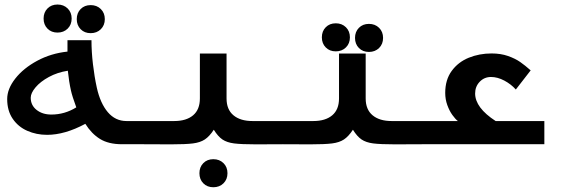

<svg xmlns="http://www.w3.org/2000/svg" viewBox="-20 -622 2440 828"><path d="M348 -88Q259.5 -40.5 183 -40.5Q137 -40.5 97.8 -57.8Q58.5 -75 34.8 -109.8Q11 -144.5 11 -195Q11 -238.5 45.8 -283Q80.5 -327.5 140.2 -359.8Q200 -392 271 -399.5V-448.5H374.5Q374.5 -399 380.8 -345.5Q387 -292 397.5 -244Q412.5 -176.5 445 -138.2Q477.5 -100 525.5 -100H602V0H506Q448 0 411.2 -22.8Q374.5 -45.5 348 -88ZM201.5 -128Q259 -128 309 -159Q291.5 -206.5 286 -231.5Q277.5 -269.5 272.5 -317Q227.5 -310 190.8 -290Q154 -270 133.2 -245.2Q112.5 -220.5 112.5 -200.5Q112.5 -168 137.8 -148Q163 -128 201.5 -128ZM168 -542Q168 -568.5 184.8 -585.5Q201.5 -602.5 228 -602.5Q254.5 -602.5 271.8 -585.5Q289 -568.5 289 -542Q289 -515.5 271.8 -498.5Q254.5 -481.5 228 -481.5Q201.5 -481.5 184.8 -498.5Q168 -515.5 168 -542ZM311 -539.5Q311 -566 327.8 -583Q344.5 -600 371 -600Q397.5 -600 414.8 -583Q432 -566 432 -539.5Q432 -513 414.8 -496Q397.5 -479 371 -479Q344.5 -479 327.8 -496Q311 -513 311 -539.5Z M840 125Q840 98.5 856.8 81.5Q873.5 64.5 900 64.5Q926.5 64.5 943.8 81.5Q961 98.5 961 125Q961 151.5 943.8 168.5Q926.5 185.5 900 185.5Q873.5 185.5 856.8 168.5Q840 151.5 840 125ZM842 -197.5V-391H957V-197.5Q957 -149.5 986.8 -124.8Q1016.5 -100 1069 -100H1201.5V0L1083.5 0.5Q1020.5 0.5 989.5 -3.5Q958.5 -7.5 939.2 -20.5Q920 -33.5 902 -62.5Q883 -33.5 863.2 -20.5Q843.5 -7.5 812.2 -3.5Q781 0.5 718 0.5L598.5 0V-100H731Q783.5 -100 812.8 -124.8Q842 -149.5 842 -197.5Z M1368 -461Q1368 -487.5 1384.8 -504.5Q1401.5 -521.5 1428 -521.5Q1454.5 -521.5 1471.8 -504.5Q1489 -487.5 1489 -461Q1489 -434.5 1471.8 -417.5Q1454.5 -400.5 1428 -400.5Q1401.5 -400.5 1384.8 -417.5Q1368 -434.5 1368 -461ZM1511 -458.5Q1511 -485 1527.8 -502Q1544.5 -519 1571 -519Q1597.5 -519 1614.8 -502Q1632 -485 1632 -458.5Q1632 -432 1614.8 -415Q1597.5 -398 1571 -398Q1544.5 -398 1527.8 -415Q1511 -432 1511 -458.5ZM1442 -197.5V-391H1557V-197.5Q1557 -149.5 1586.8 -124.8Q1616.5 -100 1669 -100H1801.5V0L1683.5 0.5Q1620.5 0.5 1589.5 -3.5Q1558.5 -7.5 1539.2 -20.5Q1520 -33.5 1502 -62.5Q1483 -33.5 1463.2 -20.5Q1443.5 -7.5 1412.2 -3.5Q1381 0.5 1318 0.5L1198.5 0V-100H1331Q1383.5 -100 1412.8 -124.8Q1442 -149.5 1442 -197.5Z M1797.5 -100H1954.5Q1943.5 -108.5 1930.8 -126.2Q1918 -144 1909 -168.8Q1900 -193.5 1900 -221.5Q1900 -278 1928 -316.2Q1956 -354.5 2001.5 -373Q2047 -391.5 2100 -391.5Q2139.5 -391.5 2170.8 -380.5Q2202 -369.5 2223.5 -354.5Q2245 -339.5 2268.5 -318.5L2204.5 -236Q2184 -259 2154.8 -274.5Q2125.5 -290 2097.5 -290Q2068.5 -290 2048.8 -269.5Q2029 -249 2029 -219Q2029 -157.5 2117.5 -100H2327.5V0H1797.5Z"/></svg>

Font: JuliaMono BoldItalic
Style: Regular
Weight: 700
Italic angle: -9°
Monospace: yes
Designer: cormullion
Foundry: corm
Version: Version 0.049; ttfautohint (v1.8.4)